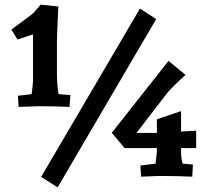

<svg xmlns="http://www.w3.org/2000/svg" viewBox="-20 -757 896 826"><path d="M283 -348 279 -297Q225 -300 146 -300L60 -297L57 -345L116 -352Q116 -351 117.5 -362.5Q119 -374 120.5 -388.5Q122 -403 122 -409V-609L55 -587L29 -630Q110 -689 123 -700L155 -737L231 -729Q225 -609 225 -577V-429Q225 -422 225.5 -414Q226 -406 226.5 -398.5Q227 -391 227.5 -384Q228 -377 229 -371Q230 -365 230.5 -360.5Q231 -356 232 -354V-352ZM582 -720 652 -675 228 49 157 4ZM705 -495 778 -435Q708 -370 698 -355L567 -185H655V-244L759 -279V-191L824 -195V-120H759V-106Q759 -71 766 -53L810 -49L807 3Q745 0 665 0L587 3L584 -45L649 -53L650 -58Q650 -62 651 -69.5Q652 -77 653 -85Q654 -93 654.5 -100Q655 -107 655 -111V-120H516L461 -186Z"/></svg>

Font: Andada
Style: Bold
Weight: 700
Designer: Carolina Giovagnoli
Foundry: Carolina Giovagnoli
Version: Version 1.003